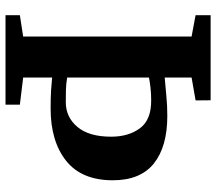

<svg xmlns="http://www.w3.org/2000/svg" viewBox="-64 -720 784 696"><g transform="rotate(90 328.0 -372.0)"><path d="M112.5 -64V-674.5L35 -689V-743.5H343.5L344 -689L261 -674.5V-577Q294 -579.5 327.5 -583Q361 -586.5 400.5 -586.5Q511.5 -586.5 572.5 -537.8Q633.5 -489 633.5 -389Q633.5 -276 563 -219.8Q492.5 -163.5 373 -163.5Q334.5 -163.5 306.5 -165.2Q278.5 -167 261 -169V-64L359.5 -52V0H35V-52ZM350.5 -218.5Q404.5 -218.5 440 -260.5Q475.5 -302.5 475.5 -383Q475.5 -446 444.8 -487.5Q414 -529 342 -528Q319 -528 297.5 -525.5Q276 -523 261 -520V-223.5Q283 -219.5 306.5 -219Q330 -218.5 350.5 -218.5Z"/></g></svg>

Font: Merriweather Text Regular
Style: Bold
Weight: 700
Designer: Eben Sorkin
Foundry: Eben Sorkin
Version: Version 2.100; ttfautohint (v1.7.19-72a1) -l 8 -r 50 -G 200 